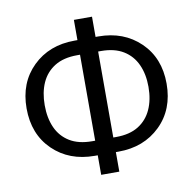

<svg xmlns="http://www.w3.org/2000/svg" viewBox="-84 -824 940 939"><g transform="rotate(-10 386.0 -355.0)"><path d="M448 -140Q515 -140 558.8 -167.2Q602.5 -194.5 624.2 -242.5Q646 -290.5 646 -354.5Q646 -417.5 624.2 -465.2Q602.5 -513 558.5 -540Q514.5 -567 448 -567H433.5V-140ZM343.5 -140V-567H329Q261.5 -567 217.5 -539.8Q173.5 -512.5 152 -464.8Q130.5 -417 130.5 -353.5Q130.5 -289.5 152 -241.8Q173.5 -194 217.5 -167Q261.5 -140 329 -140ZM433.5 29.5H343.5V-67.5H329Q202.5 -67.5 121.5 -146.2Q40.5 -225 40.5 -353.5Q40.5 -481 121.5 -560.2Q202.5 -639.5 329 -639.5H343.5V-740H433.5V-639.5H447Q573 -639.5 654.5 -560.8Q736 -482 736 -354.5Q736 -226 654.5 -146.8Q573 -67.5 447 -67.5H433.5Z"/></g></svg>

Font: Roberto Sans
Style: Regular
Weight: 400
Designer: Google (font) & Cristiano Sobral (main changes)
Version: Version 1.500; ttfautohint (v1.8.4.7-5d5b-dirty)